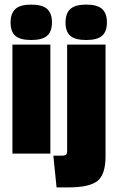

<svg xmlns="http://www.w3.org/2000/svg" viewBox="-20 -668 520 835"><path d="M439 -474V12Q439 90 404.5 118.5Q370 147 276 147H226L212 9H246Q263 9 267.5 4.5Q272 0 272 -15V-474ZM199 0H34V-474H199ZM47 -512Q26 -530 26 -570Q26 -610 47 -629Q68 -648 116 -648Q164 -648 185 -629Q206 -610 206 -570.5Q206 -531 185 -512.5Q164 -494 116 -494Q68 -494 47 -512ZM286 -512Q265 -530 265 -570Q265 -610 286 -629Q307 -648 355 -648Q403 -648 424 -629Q445 -610 445 -570.5Q445 -531 424 -512.5Q403 -494 355 -494Q307 -494 286 -512Z"/></svg>

Font: Passion One
Style: Regular
Weight: 400
Designer: Alejandro Lo Celso
Foundry: Fontstage
Version: Version 1.002